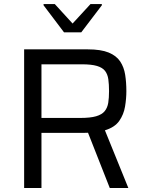

<svg xmlns="http://www.w3.org/2000/svg" viewBox="-20 -933 721 953"><path d="M99.8 0V-688H415.6Q480.7 -688 519.1 -672.3Q557.5 -656.6 576.5 -628.1Q595.4 -599.6 601.3 -561.9Q607.2 -524.2 607.2 -480.7Q607.2 -444 600.7 -404.4Q594.2 -364.8 571.9 -332.9Q549.5 -300.9 500.8 -286.2L617 0H524.8L410.9 -289.3L435.1 -277.4Q428.1 -274.8 417.9 -274.1Q407.8 -273.4 390.8 -273.4H185.8V0ZM185.8 -347.6H379Q428.6 -347.6 457.3 -356Q486 -364.5 499.7 -381.3Q513.3 -398.2 517.3 -422.8Q521.2 -447.4 521.2 -480.7Q521.2 -514.5 517.7 -539.4Q514.2 -564.3 501.6 -580.8Q488.9 -597.4 461.5 -605.6Q434.1 -613.8 386.4 -613.8H185.8ZM297.7 -772.6 196.2 -906.8V-912.8H252L340.3 -816.2L429.2 -912.8H485.5V-906.8L383.4 -772.6Z"/></svg>

Font: Saira Thin
Style: Regular
Weight: 100
Designer: Hector Gatti with collaboration of the Omnibus-Type team
Foundry: Omnibus-Type
Version: Version 1.101